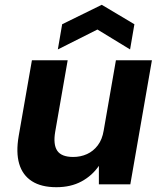

<svg xmlns="http://www.w3.org/2000/svg" viewBox="-20 -768 676 800"><path d="M215 12Q152 12 113 -13Q74 -38 60 -85.5Q46 -133 58 -202L113 -517H262L210 -219Q201 -166 218.5 -140Q236 -114 285 -114Q316 -114 342.5 -126Q369 -138 387.5 -162.5Q406 -187 412 -224L463 -517H613L523 0H392V-77Q364 -36 319.5 -12Q275 12 215 12ZM221 -562 239 -667 404 -748 540 -667 522 -562 386 -645Z"/></svg>

Font: DM Sans 11pt Black
Style: Italic
Weight: 900
Italic angle: -10°
Version: Version 4.004;gftools[0.9.30]